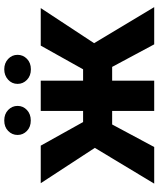

<svg xmlns="http://www.w3.org/2000/svg" viewBox="58 -796 738 894"><g transform="rotate(-90 427.0 -349.0)"><path d="M562.5 -195.8H498.5V0H357.4V-195.8H294.4L189.5 0H19L185.5 -276.4L21 -528.3H195.8L305.7 -331.1H357.4V-528.3H498.5V-331.1H551.3L661.6 -528.3H836.4L672.9 -279.8L840.8 0H667.5ZM483.4 -636.2Q483.4 -662.6 503.2 -680.4Q522.9 -698.2 551.3 -698.2Q580.1 -698.2 599.4 -680.2Q618.7 -662.1 618.7 -636.2Q618.7 -610.8 600.1 -592.5Q581.5 -574.2 551.3 -574.2Q521 -574.2 502.2 -592.5Q483.4 -610.8 483.4 -636.2ZM380.9 -636.2Q380.9 -610.4 361.8 -592.5Q342.8 -574.7 313 -574.7Q282.7 -574.7 264.2 -592.8Q245.6 -610.8 245.6 -636.2Q245.6 -661.6 264.2 -679.9Q282.7 -698.2 313 -698.2Q343.3 -698.2 362.1 -679.9Q380.9 -661.6 380.9 -636.2Z"/></g></svg>

Font: MAUL Bold
Style: Bold
Weight: 700
Designer: MAUL
Version: Version 1.0; 2020; ttfautohint (v1.8.3)